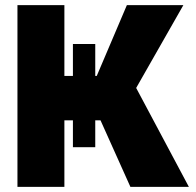

<svg xmlns="http://www.w3.org/2000/svg" viewBox="-20 -727 761 747"><path d="M263.7 -555.7V-431.6H230.5V-707H47.9V0H230.5V-258.8H263.7V-154.3H350.6V-258.8H371.1L487.3 0H714.8L509.8 -384.8L693.4 -707H473.6L356.4 -431.6H350.6V-555.7Z"/></svg>

Font: Pretendard Black
Style: Regular
Weight: 900
Designer: Base glyphs from Inter by Rasmus Andersson; Hangeul glyphs from Noto Sans CJK(Source Han Sans) by Jang Soo-young and Kan
Foundry: Kil Hyung-jin
Version: Version 1.309;Glyphs 3.2 (3225)